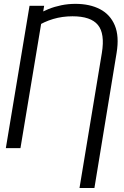

<svg xmlns="http://www.w3.org/2000/svg" viewBox="-20 -757 635 981"><path d="M462.4 203.6H386.2L500.5 -486.8Q516.6 -585.4 480.2 -629.6Q443.8 -673.8 350.6 -673.8Q297.9 -673.8 251.5 -659.9Q205.1 -646 166.5 -621.1L172.9 -683.1Q197.8 -698.7 228.3 -710.9Q258.8 -723.1 293.5 -730.2Q328.1 -737.3 365.7 -737.3Q439 -737.3 491.2 -710Q543.5 -682.6 566.7 -627Q589.8 -571.3 575.7 -486.3ZM205.6 -727.5 84.5 0H9.8L130.9 -727.5Z"/></svg>

Font: Inter Light
Style: Italic
Weight: 300
Italic angle: -9.3988°
Designer: Rasmus Andersson
Foundry: rsms
Version: Version 4.001;git-66647c0bb